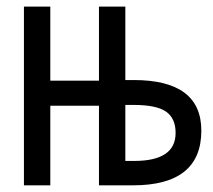

<svg xmlns="http://www.w3.org/2000/svg" viewBox="-20 -556 640 576"><path d="M130.9 -536.1V-314H276.9V-536.1H356V-315.9H380.9Q584 -315.9 584 -164.1Q584 0 378.9 0H276.9V-238.8H130.9V0H51.8V-536.1ZM356 -241.2V-73.2H382.8Q506.8 -73.2 506.8 -157.2Q506.8 -201.2 478 -221.2Q449.2 -241.2 380.9 -241.2Z"/></svg>

Font: Noto Mono
Style: Regular
Weight: 400
Designer: Monotype Design Team
Foundry: Monotype Imaging Inc.
Version: Version 1.00